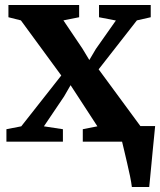

<svg xmlns="http://www.w3.org/2000/svg" viewBox="-20 -563 636 763"><path d="M504 180Q502 162.5 496.8 137.2Q491.5 112 485.2 85Q479 58 473.5 35Q468 12 465 -0.5L430.5 -62H596.5Q595 -45.5 592.5 -20.8Q590 4 587.2 32.5Q584.5 61 581.8 89.2Q579 117.5 576.8 141.2Q574.5 165 573 180ZM64.5 -61 223.5 -263 63 -482 13.5 -494.5V-543H294.5V-494.5L232 -482L307.5 -370L335 -324.5L361 -368.5L440.5 -481.5L373.5 -494.5V-543H579V-494.5L524 -482L372 -287.5L539 -60.5L589.5 -49.5V0H309V-49.5L367 -61L291.5 -177L260.5 -224.5L234.5 -179.5L154.5 -61L230 -49.5V0H5.5V-49.5Z"/></svg>

Font: Merriweather 48pt
Style: Bold
Weight: 700
Version: Version 2.100